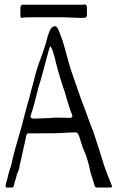

<svg xmlns="http://www.w3.org/2000/svg" viewBox="-20 -837 520 857"><path d="M6 -13Q6 -16 7 -18Q7 -20 8 -23Q9 -26 11 -32L20 -69Q22 -75 27 -90Q32 -105 34 -118Q39 -142 53 -191L61 -219Q80 -281 85 -306L99 -359Q109 -392 111 -401Q118 -431 131 -476L138 -504L144 -525Q154 -559 161 -574Q163 -580 175.5 -615.5Q188 -651 192 -672Q199 -696 206.5 -708Q214 -720 227 -720Q232 -720 237 -711Q242 -702 247 -689Q252 -676 254 -670Q262 -651 282 -575L290 -547Q291 -539 323 -449L342 -394L360 -347Q388 -268 396 -251Q431 -145 437 -123Q444 -97 459.5 -58Q475 -19 477 -14Q480 -7 480 -4Q480 0 469 0H413Q409 0 406.5 -1.5Q404 -3 402 -9Q398 -20 391 -45Q382 -70 379 -90Q376 -105 369.5 -126Q363 -147 358 -158Q349 -177 342 -201L333 -230Q328 -241 325.5 -243.5Q323 -246 317 -246Q296 -246 286 -245L243 -243Q235 -242 169 -242H108H106Q100 -242 97 -231L95 -221L91 -202Q89 -196 78 -144Q75 -127 68 -100Q66 -80 59 -67Q57 -64 54 -53Q51 -42 49 -35Q46 -27 42 -9Q41 -8 40 -4.5Q39 -1 37 -0.5Q35 0 31 0H11Q2 0 6 -13ZM202 -310Q214 -312 236 -312L290 -311Q303 -311 303 -318Q303 -323 296 -340Q290 -355 278 -396Q269 -429 260 -453Q250 -483 238.5 -524Q227 -565 225 -577Q210 -630 205 -630Q202 -630 195 -603L189 -581Q182 -554 171 -513.5Q160 -473 151 -445Q145 -419 134.5 -379.5Q124 -340 118 -325Q116 -319 116 -318Q116 -311 122.5 -309Q129 -307 135.5 -307.5Q142 -308 144 -308ZM71 -770V-797Q71 -807 73.5 -811.5Q76 -816 82 -816H350L357 -817Q364 -817 366 -813Q368 -809 368 -800V-770Q368 -763 364 -760Q360 -757 346 -757L310 -758Q276 -760 262 -760H130Q84 -760 79 -757Q74 -757 72.5 -760Q71 -763 71 -770Z"/></svg>

Font: Barriecito
Style: Regular
Weight: 400
Designer: Pablo Cosgaya & Sergio Jiménez
Foundry: Pablo Cosgaya & Sergio Jiménez
Version: Version 1.001